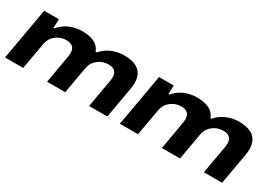

<svg xmlns="http://www.w3.org/2000/svg" viewBox="-6 -1114 2343 1688"><g transform="rotate(30 1165.5 -270.0)"><path d="M20 0 112.8 -527.8H262.2L258.8 -439.9H268.1Q312.5 -491.7 371.3 -515.9Q430.2 -540 492.2 -540Q650.4 -540 685.1 -439.9H693.8Q739.3 -491.7 798.1 -515.9Q856.9 -540 918.9 -540Q1119.1 -540 1119.1 -374Q1119.1 -347.2 1112.8 -310.1L1058.1 0H873L924.8 -293Q926.8 -312.5 926.8 -321.8Q926.8 -401.9 839.8 -401.9Q781.7 -401.9 735.4 -366.2Q689 -330.6 679.2 -274.9L630.9 0H446.8L497.1 -289.1Q500 -306.2 500 -319.8Q500 -401.9 413.1 -401.9Q355 -401.9 308.8 -366.2Q262.7 -330.6 252.9 -274.9L204.1 0Z M1185.5 0 1278.3 -527.8H1427.7L1424.3 -439.9H1433.6Q1478 -491.7 1536.9 -515.9Q1595.7 -540 1657.7 -540Q1815.9 -540 1850.6 -439.9H1859.4Q1904.8 -491.7 1963.6 -515.9Q2022.5 -540 2084.5 -540Q2284.7 -540 2284.7 -374Q2284.7 -347.2 2278.3 -310.1L2223.6 0H2038.6L2090.3 -293Q2092.3 -312.5 2092.3 -321.8Q2092.3 -401.9 2005.4 -401.9Q1947.3 -401.9 1900.9 -366.2Q1854.5 -330.6 1844.7 -274.9L1796.4 0H1612.3L1662.6 -289.1Q1665.5 -306.2 1665.5 -319.8Q1665.5 -401.9 1578.6 -401.9Q1520.5 -401.9 1474.4 -366.2Q1428.2 -330.6 1418.5 -274.9L1369.6 0Z"/></g></svg>

Font: Archivo Expanded ExtraBold
Style: Italic
Weight: 800
Width: 7
Italic angle: -10°
Designer: Hector Gatti
Foundry: Omnibus-Type
Version: Version 2.001